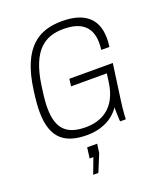

<svg xmlns="http://www.w3.org/2000/svg" viewBox="-167 -809 1009 1171"><g transform="rotate(-20 337.5 -223.0)"><path d="M523 -303 516 -251C494 -79 384 -38 292 -38C186 -38 110 -76 110 -227C110 -254 111 -284 123 -368C155 -595 250 -648 367 -648C458 -648 543 -616 543 -494C543 -480 542 -465 540 -449H593C596 -469 597 -487 597 -504C597 -655 490 -696 374 -696C227 -696 104 -631 68 -356C59 -289 57 -254 57 -223C57 -37 153 10 285 10C362 10 446 -18 496 -92C496 -30 499 0 499 0H536C536 0 537 -48 547 -119L579 -350H297L291 -303ZM233 250H267L313 138L321 80H256L247 149H271C271 149 234 250 233 250Z"/></g></svg>

Font: Chivo Light
Style: Italic
Weight: 300
Italic angle: -8°
Designer: Hector Gatti
Foundry: Omnibus-Type
Version: Version 1.003;PS 001.003;hotconv 1.0.70;makeotf.lib2.5.58329